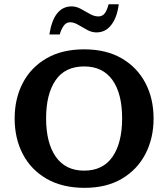

<svg xmlns="http://www.w3.org/2000/svg" viewBox="-20 -883 801 915"><path d="M383.3 12.2Q277.8 12.2 203.1 -30.5Q128.4 -73.2 89.1 -147.9Q49.8 -222.7 49.8 -318.4Q49.8 -413.1 88.6 -487.5Q127.4 -562 201.7 -605Q275.9 -647.9 381.3 -647.9Q485.8 -647.9 559.8 -605Q633.8 -562 672.9 -487.5Q711.9 -413.1 711.9 -318.4Q711.9 -224.1 673.1 -149.4Q634.3 -74.7 560.8 -31.2Q487.3 12.2 383.3 12.2ZM380.9 -69.8Q470.7 -69.8 516.4 -136.2Q562 -202.6 562 -318.8Q562 -437 515.9 -501.7Q469.7 -566.4 380.9 -566.4Q289.6 -566.4 244.6 -500.2Q199.7 -434.1 199.7 -319.3Q199.7 -201.7 246.1 -135.7Q292.5 -69.8 380.9 -69.8ZM215.3 -718.8Q236.3 -852.5 321.3 -852.5Q343.3 -852.5 365 -840.8Q386.7 -829.1 407.7 -816.9Q428.7 -804.7 449.2 -804.7Q467.3 -804.7 478.5 -818.6Q489.7 -832.5 497.6 -862.8H545.9Q538.1 -800.3 510.5 -764.4Q482.9 -728.5 439.5 -728.5Q417.5 -728.5 395.5 -740.5Q373.5 -752.4 353 -764.6Q332.5 -776.9 314 -776.9Q295.4 -776.9 283.4 -759.8Q271.5 -742.7 264.6 -718.8Z"/></svg>

Font: Kameron SemiBold
Style: Regular
Weight: 600
Designer: Vernon Adams
Foundry: Vernon Adams
Version: Version 1.100